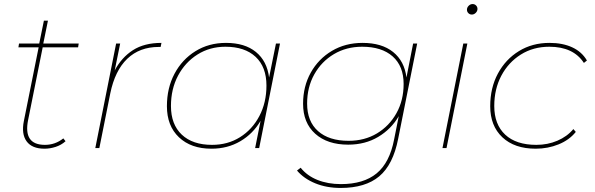

<svg xmlns="http://www.w3.org/2000/svg" viewBox="-20 -732 2939 949"><path d="M200 3Q138 3 111.5 -33.5Q85 -70 98 -134L171 -498H71L74 -517H174L197 -630H217L194 -517H369L366 -498H191L119 -139Q94 -16 202 -16Q253 -16 293 -48L304 -34Q283 -15 255 -6Q227 3 200 3Z M451 0 554 -517H574L547 -384Q581 -448 637 -484Q693 -520 778 -520L774 -500H765Q670 -500 609 -441.5Q548 -383 525 -270L471 0Z M1025 3Q924 3 864.5 -53.5Q805 -110 805 -207Q805 -297 842.5 -367.5Q880 -438 946 -479Q1012 -520 1097 -520Q1190 -520 1245 -475Q1300 -430 1310 -349L1344 -517H1364L1261 0H1241L1268 -135Q1231 -71 1168 -34Q1105 3 1025 3ZM1028 -16Q1106 -16 1166.5 -54Q1227 -92 1262 -158.5Q1297 -225 1297 -309Q1297 -401 1243.5 -451Q1190 -501 1094 -501Q1017 -501 956 -462.5Q895 -424 860 -358Q825 -292 825 -208Q825 -117 878.5 -66.5Q932 -16 1028 -16Z M1664 197Q1594 197 1538 174Q1482 151 1448 111L1466 97Q1498 137 1549.5 157.5Q1601 178 1665 178Q1777 178 1841.5 125Q1906 72 1928 -43L1951 -158Q1914 -94 1849.5 -55.5Q1785 -17 1701 -17Q1598 -17 1538 -71Q1478 -125 1478 -219Q1478 -305 1516 -373Q1554 -441 1620.5 -480.5Q1687 -520 1772 -520Q1867 -520 1923 -475Q1979 -430 1989 -349L2022 -517H2042L1948 -46Q1923 82 1854.5 139.5Q1786 197 1664 197ZM1703 -36Q1782 -36 1843 -72.5Q1904 -109 1939.5 -172.5Q1975 -236 1975 -317Q1975 -405 1921 -453Q1867 -501 1770 -501Q1692 -501 1630.5 -464.5Q1569 -428 1533.5 -364.5Q1498 -301 1498 -220Q1498 -132 1552 -84Q1606 -36 1703 -36Z M2167 0 2270 -517H2290L2187 0ZM2312 -660Q2302 -660 2295 -667Q2288 -674 2288 -684Q2288 -695 2296.5 -703.5Q2305 -712 2316 -712Q2326 -712 2333 -705Q2340 -698 2340 -688Q2340 -677 2331.5 -668.5Q2323 -660 2312 -660Z M2628 3Q2523 3 2463 -53.5Q2403 -110 2403 -207Q2403 -298 2441 -368.5Q2479 -439 2545 -479.5Q2611 -520 2696 -520Q2761 -520 2808.5 -498Q2856 -476 2881 -433L2866 -421Q2814 -501 2695 -501Q2616 -501 2554.5 -462.5Q2493 -424 2458 -358Q2423 -292 2423 -208Q2423 -117 2477 -66.5Q2531 -16 2631 -16Q2687 -16 2735 -36.5Q2783 -57 2814 -94L2826 -80Q2794 -40 2741 -18.5Q2688 3 2628 3Z"/></svg>

Font: Montserrat Thin
Style: Italic
Weight: 100
Italic angle: -11.3°
Designer: Julieta Ulanovsky
Foundry: Julieta Ulanovsky
Version: Version 9.000; ttfautohint (v1.8.4.7-5d5b)